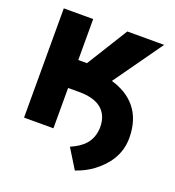

<svg xmlns="http://www.w3.org/2000/svg" viewBox="-125 -627 795 872"><g transform="rotate(20 273.0 -190.5)"><path d="M35 0H177V-195H231C317 -195 375 -161 375 -76C373 -5 331 29 276 53L334 147C366 136 393 122 416 105C468 66 516 9 516 -76C516 -199 449 -265 353 -293L520 -528H342L219 -330H177V-528H35Z"/></g></svg>

Font: Asimov Pro
Style: Bd
Weight: 700
Designer: Google
Version: Version 2.000980; 2014